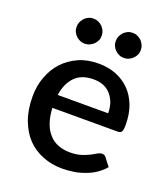

<svg xmlns="http://www.w3.org/2000/svg" viewBox="-132 -804 795 907"><g transform="rotate(20 265.5 -350.5)"><path d="M146.5 -312.5H399.9Q399.9 -339.4 392.6 -362.8Q384.8 -384.8 369.6 -403.3Q355 -420.9 332.5 -430.7Q310.5 -439.9 280.8 -439.9Q222.2 -439.9 189 -406.7Q155.3 -373 146.5 -312.5ZM471.2 -246.6H143.6Q145.5 -204.6 157.2 -171.4Q168 -140.1 188 -118.7Q208 -96.7 233.9 -87.4Q260.3 -77.1 293.5 -77.1Q324.7 -77.1 348.1 -84.5Q366.2 -89.4 388.2 -100.6Q399.4 -106 417 -116.7Q429.2 -123.5 439 -123.5Q451.7 -123.5 459 -113.3L489.3 -74.2Q471.2 -52.7 446.3 -36.1Q423.8 -21 395.5 -11.2Q364.3 0 339.8 2.9Q311.5 7.3 284.7 7.3Q230.5 7.3 186.5 -10.7Q140.1 -28.8 107.9 -62.5Q75.7 -95.7 56.2 -147.9Q37.1 -199.2 37.1 -265.6Q37.1 -320.3 54.2 -364.3Q71.8 -412.1 102.1 -444.3Q132.3 -477.5 178.2 -498.5Q221.7 -518.1 278.8 -518.1Q325.2 -518.1 366.2 -502.9Q406.7 -486.3 435.1 -458Q463.4 -429.7 480.5 -386.2Q496.6 -343.8 496.6 -288.6Q496.6 -263.2 491.2 -254.9Q485.8 -246.6 471.2 -246.6ZM241.2 -621.6Q235.8 -610.4 227.5 -602.1Q218.3 -593.8 207 -588.4Q195.8 -583.5 182.1 -583.5Q168.9 -583.5 158.7 -588.4Q147 -593.8 138.7 -602.1Q129.9 -610.4 125 -621.6Q120.1 -631.8 120.1 -645.5Q120.1 -659.2 125 -670.4Q130.4 -681.6 138.7 -690.9Q147 -699.2 158.7 -704.6Q168.9 -709.5 182.1 -709.5Q195.8 -709.5 207 -704.6Q218.3 -699.2 227.5 -690.9Q235.8 -681.6 241.2 -670.4Q246.1 -659.2 246.1 -645.5Q246.1 -631.8 241.2 -621.6ZM438 -621.6Q432.6 -610.4 424.3 -602.1Q415 -593.8 403.8 -588.4Q393.6 -583.5 379.4 -583.5Q365.7 -583.5 355.5 -588.4Q343.8 -593.8 335.4 -602.1Q327.1 -610.4 321.8 -621.6Q316.9 -631.8 316.9 -645.5Q316.9 -659.2 321.8 -670.4Q327.1 -681.6 335.4 -690.9Q343.8 -699.2 355.5 -704.6Q365.7 -709.5 379.4 -709.5Q393.6 -709.5 403.8 -704.6Q415 -699.2 424.3 -690.9Q432.6 -681.6 438 -670.4Q442.9 -659.2 442.9 -645.5Q442.9 -631.8 438 -621.6Z"/></g></svg>

Font: Lato-SemiBold
Style: Regular
Weight: 500
Designer: Lukasz Dziedzic with Adam Twardoch and Botio Nikoltchev
Foundry: tyPoland Lukasz Dziedzic
Version: ""